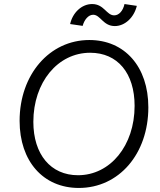

<svg xmlns="http://www.w3.org/2000/svg" viewBox="-20 -914 793 950"><path d="M370 16C569 16 714 -153 714 -383C714 -584 597 -716 422 -716C225 -716 77 -545 77 -316C77 -116 194 16 370 16ZM366 -47C231 -47 145 -150 145 -311C145 -507 266 -653 426 -653C562 -653 646 -552 646 -390C646 -194 526 -47 366 -47ZM548 -785C598 -785 643 -827 657 -885L596 -894C589 -861 569 -838 545 -838C507 -838 495 -894 436 -894C383 -894 339 -850 327 -795L389 -786C397 -816 417 -841 441 -841C477 -841 490 -785 548 -785Z"/></svg>

Font: Uncut Sans Book Italic
Style: Regular
Weight: 350
Italic angle: -11°
Designer: Kasper Nordkvist
Foundry: UNCUT.wtf
Version: Version 1.304;Glyphs 3.2 (3246)